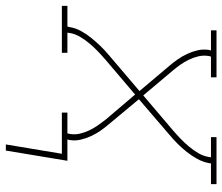

<svg xmlns="http://www.w3.org/2000/svg" viewBox="-90 -498 762 658"><g transform="rotate(90 291.0 -169.0)"><path d="M457 192 489 0H348V-19H419L421 -27Q424 -45 420 -62Q416 -79 408.5 -94.5Q401 -110 391.5 -123.5Q382 -137 372 -150L286 -251L166 -149Q151 -136 137 -122.5Q123 -109 110.5 -94Q98 -79 88 -62Q78 -45 75 -27L74 -19H143V0H-18V-19H53L55 -27Q58 -47 68.5 -66Q79 -85 92.5 -101.5Q106 -118 121 -133.5Q136 -149 153 -163L274 -266L188 -368Q176 -382 165.5 -397Q155 -412 147 -429Q139 -446 134.5 -465Q130 -484 133 -504L135 -511H66V-530H227V-511H156L154 -504Q151 -485 155 -468Q159 -451 166.5 -435.5Q174 -420 183.5 -406.5Q193 -393 204 -380L289 -279L409 -381Q424 -394 438 -407.5Q452 -421 464.5 -436Q477 -451 487 -468Q497 -485 500 -504L501 -511H432V-530H593V-511H522L521 -504Q517 -483 506.5 -464Q496 -445 483 -428.5Q470 -412 454.5 -396.5Q439 -381 422 -367L302 -264L387 -162Q399 -148 409.5 -133Q420 -118 428 -101Q436 -84 440.5 -65Q445 -46 442 -27L440 -19H513L478 192Z"/></g></svg>

Font: Iosevka Curly Slab ThEx
Style: Italic
Weight: 100
Width: 7
Italic angle: -9°
Monospace: yes
Designer: Belleve Invis
Foundry: Belleve Invis
Version: Version 11.1.0; ttfautohint (v1.8.3)